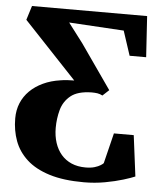

<svg xmlns="http://www.w3.org/2000/svg" viewBox="-53 -789 697 844"><g transform="rotate(5 295.0 -367.0)"><path d="M348 9Q258 9 195.8 -10.5Q133.5 -30 95.5 -64.8Q57.5 -99.5 40.5 -145.5Q23.5 -191.5 23.5 -244.5Q23.5 -281.5 36.2 -312.2Q49 -343 73 -366.8Q97 -390.5 131 -406.5Q165 -422.5 207 -428.5Q221.5 -431 236.8 -432Q252 -433 267.5 -433L34.5 -680.5L54 -743H562L573.5 -562.5H500.5L465 -670.5L223 -685L288 -599.5L424.5 -404L396.5 -378Q385.5 -384 374 -385.8Q362.5 -387.5 348.5 -387.5Q287 -386.5 256.2 -361.5Q225.5 -336.5 215 -298.2Q204.5 -260 204.5 -218.5Q204.5 -183 214.2 -153Q224 -123 242.5 -101.5Q261 -80 288 -68.2Q315 -56.5 350 -56.5Q373.5 -56.5 390 -61.5Q406.5 -66.5 416.2 -72.8Q426 -79 428.5 -82.5L461.5 -216.5H549L572 -36Q556 -29 521.2 -18.2Q486.5 -7.5 441.2 0.8Q396 9 348 9Z"/></g></svg>

Font: Merriweather 20pt ExtraBold
Style: Regular
Weight: 800
Version: Version 2.100